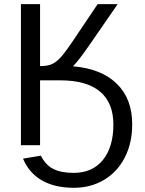

<svg xmlns="http://www.w3.org/2000/svg" viewBox="-20 -708 707 936"><path d="M624.5 -102.1C624.5 -185.1 599.4 -251.1 549.1 -300C498.8 -349 427.6 -377.3 335.4 -384.8C352.4 -401 379.1 -435.4 415.5 -487.8L553.7 -688H456.1L356 -539.1C321.1 -486.3 295.7 -450.9 279.8 -432.9C263.8 -414.8 248.5 -402.4 233.9 -395.8C219.2 -389.1 199.7 -385.7 175.3 -385.7V-688H82V0H175.3V-316.4H272.5C359 -316.4 424.1 -298.2 467.5 -261.7C511 -225.3 532.7 -171.5 532.7 -100.6C532.7 -27.7 515.7 29.8 481.7 71.8C447.7 113.8 400.2 134.8 339.4 134.8C298.3 134.8 265.1 128.3 239.7 115.5C214.4 102.6 194.2 81.1 179.2 50.8L92.3 65.4C111.8 112.3 142.6 147.7 184.6 171.6C226.6 195.6 278.5 207.5 340.3 207.5C394.7 207.5 443.5 194.7 486.8 169.2C530.1 143.6 563.9 107.3 588.1 60.3C612.4 13.3 624.5 -40.9 624.5 -102.1Z"/></svg>

Font: Arimo
Style: Regular
Weight: 400
Designer: Steve Matteson
Foundry: Monotype Imaging Inc.
Version: Version 1.32